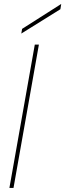

<svg xmlns="http://www.w3.org/2000/svg" viewBox="-20 -918 319 938"><path d="M26 0 150 -700H170L46 0ZM84 -754 88 -777 278 -898H279L275 -873Z"/></svg>

Font: DM Sans 28pt Thin
Style: Italic
Weight: 250
Italic angle: -10°
Version: Version 4.004;gftools[0.9.30]